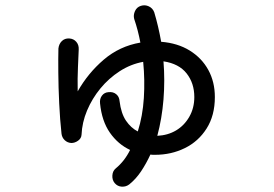

<svg xmlns="http://www.w3.org/2000/svg" viewBox="-20 -615 1040 730"><path d="M471.7 85.9Q459 95.7 442.9 94.7Q426.8 93.8 416 81.1Q406.2 69.3 407.2 52.2Q408.2 35.2 419.9 25.4Q454.1 -2.9 474.6 -44.9Q428.7 -66.4 397.9 -110.4Q367.2 -154.3 360.4 -221.7Q358.4 -239.3 367.7 -251.5Q377 -263.7 392.6 -264.6Q410.2 -266.6 421.9 -256.8Q433.6 -247.1 434.6 -230.5Q440.4 -183.6 459 -156.2Q477.5 -128.9 503.9 -115.2Q522.5 -173.8 526.9 -242.2Q531.2 -310.5 524.4 -379.9Q476.6 -371.1 435.1 -344.2Q393.6 -317.4 361.8 -278.8Q330.1 -240.2 311 -194.8Q292 -149.4 290 -102.5Q289.1 -88.9 276.9 -80.1Q264.6 -71.3 251 -71.3Q236.3 -72.3 226.1 -82Q215.8 -91.8 213.9 -106.4Q208 -160.2 205.1 -221.7Q202.1 -283.2 201.7 -338.9Q201.2 -394.5 202.1 -430.7Q204.1 -448.2 215.3 -459Q226.6 -469.7 243.2 -468.8Q259.8 -467.8 270 -456.1Q280.3 -444.3 279.3 -426.8Q278.3 -402.3 276.4 -359.9Q274.4 -317.4 275.4 -267.6Q314.5 -336.9 374.5 -388.2Q434.6 -439.5 513.7 -453.1Q504.9 -500 490.2 -543Q486.3 -557.6 493.2 -572.8Q500 -587.9 515.6 -592.8Q531.2 -597.7 545.9 -590.8Q560.5 -584 566.4 -568.4Q582 -516.6 592.8 -456.1Q655.3 -451.2 701.2 -422.9Q747.1 -394.5 772 -349.1Q796.9 -303.7 796.9 -246.1Q796.9 -175.8 765.6 -126.5Q734.4 -77.1 682.6 -51.8Q630.9 -26.4 569.3 -26.4Q565.4 -26.4 561 -26.4Q556.6 -26.4 551.8 -27.3Q536.1 6.8 516.6 36.1Q497.1 65.4 471.7 85.9ZM578.1 -98.6Q618.2 -100.6 649.4 -119.1Q680.7 -137.7 699.7 -170.9Q718.8 -204.1 718.8 -246.1Q718.8 -298.8 689.5 -335.9Q660.2 -373 601.6 -381.8Q607.4 -309.6 601.6 -236.8Q595.7 -164.1 578.1 -98.6Z"/></svg>

Font: KTXP_ComRound
Style: Medium
Weight: 500
Version: Version 1.01;May 16, 2022;FontCreator 13.0.0.2683 64-bit